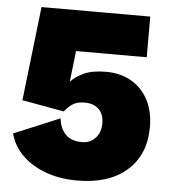

<svg xmlns="http://www.w3.org/2000/svg" viewBox="-52 -751 711 809"><g transform="rotate(5 304.0 -346.5)"><path d="M304 11Q231 11 171.5 -10.5Q112 -32 72 -71Q32 -110 18 -163L212 -244Q216 -203 240 -177.5Q264 -152 310 -152Q345 -152 367 -176Q389 -200 389 -238Q389 -277 367 -298Q345 -319 308 -319Q274 -319 254.5 -305Q235 -291 223 -274L45 -306L91 -704H551V-532H252L237 -401Q257 -423 292.5 -439.5Q328 -456 386 -456Q447 -456 493 -429.5Q539 -403 564.5 -354.5Q590 -306 590 -240Q590 -123 514 -56Q438 11 304 11Z"/></g></svg>

Font: Prodigy Sans ExtraBold
Style: Regular
Weight: 800
Designer: Wei Huang
Foundry: Wei Huang
Version: Version 1.003; ttfautohint (v1.8.3)